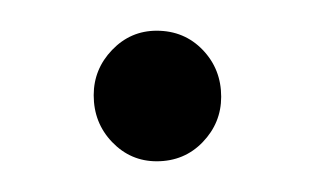

<svg xmlns="http://www.w3.org/2000/svg" viewBox="-20 -100 205 125"><path d="M82 5Q65 5 53 -7.5Q41 -20 41 -38Q41 -55 53 -67.5Q65 -80 82 -80Q100 -80 112 -67.5Q124 -55 124 -37Q124 -20 112 -7.5Q100 5 82 5Z"/></svg>

Font: DM Sans 17pt ExtraLight
Style: Regular
Weight: 250
Version: Version 4.004;gftools[0.9.30]